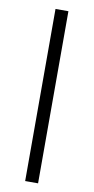

<svg xmlns="http://www.w3.org/2000/svg" viewBox="-87 -798 407 835"><g transform="rotate(10 116.0 -380.0)"><path d="M145 0H88V-760H145Z"/></g></svg>

Font: BC Sans Light
Style: Regular
Weight: 300
Designer: Monotype Design Team
Foundry: Monotype Imaging Inc.
Version: Version 2.000;GOOG;noto-source:20170915:90ef993387c0